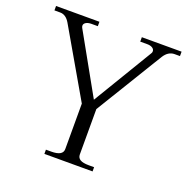

<svg xmlns="http://www.w3.org/2000/svg" viewBox="-125 -820 924 940"><g transform="rotate(20 337.0 -350.0)"><path d="M204 -22H232Q292 -22 292 -57V-294L90 -643Q70 -677 40 -677H10V-700H236V-677H203Q185 -677 174.5 -670.5Q164 -664 164 -654Q164 -649 167 -643L341 -332L527 -641Q531 -646 531 -653Q531 -664 520.5 -670.5Q510 -677 494 -677H457V-700H664V-677H636Q603 -677 581 -642L368 -293V-57Q368 -39 382.5 -30.5Q397 -22 427 -22H455V0H204Z"/></g></svg>

Font: Taviraj Light
Style: Regular
Weight: 300
Designer: Katatrad Team
Foundry: CadsonDemak
Version: Version 1.001